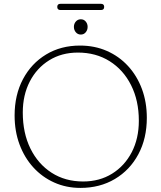

<svg xmlns="http://www.w3.org/2000/svg" viewBox="-20 -948 829 986"><path d="M391 -714Q466 -714 528.8 -686.5Q591.5 -659 637.5 -609Q683.5 -559 708.8 -491.2Q734 -423.5 734 -343Q734 -237 690.5 -155.8Q647 -74.5 570 -28.8Q493 17 393 17Q320 17 258.2 -10.8Q196.5 -38.5 151 -88.5Q105.5 -138.5 80.2 -206.5Q55 -274.5 55 -355Q55 -460.5 98 -541.5Q141 -622.5 216.8 -668.2Q292.5 -714 391 -714ZM693 -328Q693 -431.5 653.2 -510.5Q613.5 -589.5 543 -633.8Q472.5 -678 380 -678Q296.5 -678 232.8 -638.5Q169 -599 133 -529.5Q97 -460 97 -370Q97 -265 136.2 -185.2Q175.5 -105.5 245.2 -60.8Q315 -16 407 -16Q491 -16 555.5 -56Q620 -96 656.5 -166.2Q693 -236.5 693 -328ZM395 -770.5Q379.5 -770.5 369.5 -782.2Q359.5 -794 359.5 -810Q359.5 -826 369.5 -837.5Q379.5 -849 395 -849Q410.5 -849 420.2 -837.5Q430 -826 430 -810Q430 -794 420.2 -782.2Q410.5 -770.5 395 -770.5ZM274 -912.5Q274 -928.5 291 -928.5H498Q515 -928.5 515 -912.5Q515 -896.5 498 -896.5H291Q274 -896.5 274 -912.5Z"/></svg>

Font: Fraunces 9pt S100 Thin
Style: Regular
Weight: 100
Version: Version 1.000; ttfautohint (v1.8.3)